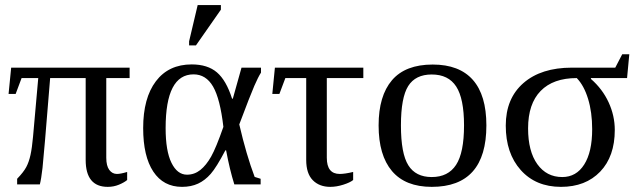

<svg xmlns="http://www.w3.org/2000/svg" viewBox="-20 -725 2510 755"><path d="M177.2 -418Q152.3 -108.9 147.2 -64.7Q142.1 -20.5 136.7 0H47.4V-22Q72.8 -48.3 83.3 -68.1Q93.8 -87.9 99.9 -115.7Q106 -143.6 109.9 -187.5L130.4 -418H64.9L41.5 -355.5H13.7L23.9 -459H489.7V-418H397.9V-104.5Q397.9 -72.8 409.7 -56.9Q421.4 -41 439.9 -41Q454.1 -41 480 -48.8V-17.1Q468.3 -7.3 447.8 1.2Q427.2 9.8 403.8 9.8Q316.9 9.8 316.9 -96.2V-418Z M1004.9 -22V0H901.4Q883.3 -57.6 869.1 -133.8H866.2Q831.1 -66.9 808.6 -41.3Q786.1 -15.6 758.8 -2.9Q731.4 9.8 695.8 9.8Q622.6 9.8 582.8 -50.3Q543 -110.4 543 -221.2Q543 -339.4 593 -405.5Q643.1 -471.7 733.9 -471.7Q796.4 -471.7 833 -440.4Q869.6 -409.2 892.6 -336.9H895.5L929.7 -459H1006.3V-439.5Q995.1 -421.9 980 -387.2Q964.8 -352.5 920.9 -235.8Q948.7 -115.7 981.4 -29.3ZM858.4 -226.1Q845.7 -336.4 817.9 -384.5Q790 -432.6 741.2 -432.6Q631.3 -432.6 631.3 -221.2Q631.3 -131.3 654.3 -84.7Q677.2 -38.1 715.3 -38.1Q744.6 -38.1 767.8 -56.6Q791 -75.2 810.3 -109.4Q829.6 -143.6 858.4 -226.1ZM723.6 -546.4V-562.5L757.3 -705.1H848.6V-687L750.5 -546.4Z M1102.1 -418 1078.6 -355.5H1050.8L1061 -459H1408.7V-418H1265.1V-104.5Q1265.1 -41 1315.9 -41Q1335.9 -41 1368.7 -48.8V-17.1Q1356.9 -7.3 1330.1 1.2Q1303.2 9.8 1278.8 9.8Q1235.8 9.8 1210 -16.4Q1184.1 -42.5 1184.1 -96.2V-418Z M1892.6 -231.9Q1892.6 9.8 1677.7 9.8Q1574.2 9.8 1521.5 -52.2Q1468.8 -114.3 1468.8 -231.9Q1468.8 -348.1 1521.5 -409.7Q1574.2 -471.2 1681.6 -471.2Q1786.1 -471.2 1839.4 -410.9Q1892.6 -350.6 1892.6 -231.9ZM1804.7 -231.9Q1804.7 -337.4 1773.9 -384.8Q1743.2 -432.1 1677.7 -432.1Q1613.8 -432.1 1585.2 -386.7Q1556.6 -341.3 1556.6 -231.9Q1556.6 -121.1 1585.7 -75Q1614.7 -28.8 1677.7 -28.8Q1742.2 -28.8 1773.4 -76.7Q1804.7 -124.5 1804.7 -231.9Z M2426.8 -511.7H2454.6L2445.8 -418H2303.7V-414.6Q2349.1 -375 2373.3 -322.5Q2397.5 -270 2397.5 -213.9Q2397.5 -109.9 2340.1 -50Q2282.7 9.8 2186 9.8Q2086.9 9.8 2027.8 -56.2Q1968.8 -122.1 1968.8 -231Q1968.8 -337.9 2038.3 -398.4Q2107.9 -459 2229 -459H2399.4ZM2190.9 -28.8Q2246.1 -28.8 2277.3 -78.1Q2308.6 -127.4 2308.6 -216.8Q2308.6 -283.7 2292.5 -336.2Q2276.4 -388.7 2248 -418Q2155.3 -418 2106 -367.4Q2056.6 -316.9 2056.6 -220.2Q2056.6 -129.9 2093 -79.3Q2129.4 -28.8 2190.9 -28.8Z"/></svg>

Font: Tinos
Style: Regular
Weight: 400
Designer: Steve Matteson
Foundry: Monotype Imaging Inc.
Version: Version 1.23